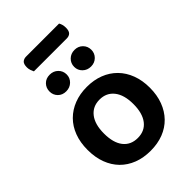

<svg xmlns="http://www.w3.org/2000/svg" viewBox="-249 -950 1068 1068"><g transform="rotate(-45 285.0 -415.5)"><path d="M138 -757Q134 -765 130 -776.5Q126 -788 126 -800Q126 -826 137 -836Q148 -846 166 -846H425Q430 -838 433 -827Q436 -816 436 -803Q436 -778 425.5 -767.5Q415 -757 396 -757ZM530 -237Q530 -179 512.5 -132.5Q495 -86 463 -53Q431 -20 386 -2.5Q341 15 285 15Q229 15 184 -2.5Q139 -20 107 -52.5Q75 -85 57.5 -131.5Q40 -178 40 -237Q40 -295 57.5 -341.5Q75 -388 107.5 -420.5Q140 -453 185 -470.5Q230 -488 285 -488Q340 -488 385 -470.5Q430 -453 462.5 -420Q495 -387 512.5 -340.5Q530 -294 530 -237ZM285 -388Q231 -388 200 -348.5Q169 -309 169 -237Q169 -164 199.5 -125Q230 -86 285 -86Q340 -86 370.5 -125.5Q401 -165 401 -237Q401 -309 370 -348.5Q339 -388 285 -388ZM255 -616Q255 -589 235.5 -570Q216 -551 187 -551Q157 -551 138.5 -570Q120 -589 120 -616Q120 -644 138.5 -663Q157 -682 187 -682Q216 -682 235.5 -663Q255 -644 255 -616ZM449 -616Q449 -589 430 -570Q411 -551 382 -551Q353 -551 333.5 -570Q314 -589 314 -616Q314 -644 333.5 -663Q353 -682 382 -682Q411 -682 430 -663Q449 -644 449 -616Z"/></g></svg>

Font: Baloo Paaji 2 SemiBold
Style: Regular
Weight: 600
Designer: Shuchita Grover, Noopur Datye and Ek Type
Foundry: Ek Type
Version: Version 1.640;hotconv 1.0.111;makeotfexe 2.5.65597; ttfautoh